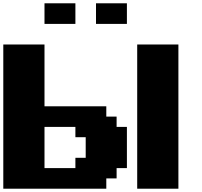

<svg xmlns="http://www.w3.org/2000/svg" viewBox="-20 -1145 1227 1165"><path d="M812.5 0H1062.5V-875H812.5ZM0 0H625V-62.5H687.5V-125H750V-375H687.5V-437.5H625V-500H250V-875H0ZM437.5 -125H250V-375H437.5V-312.5H500V-187.5H437.5ZM562.5 -1000H750V-1125H562.5ZM250 -1000H437.5V-1125H250Z"/></svg>

Font: Faithful 32x
Style: Bold
Weight: 400
Foundry: Faithful Resource Pack
Version: Version 1.0; January 27, 2023